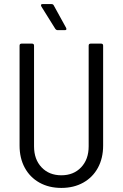

<svg xmlns="http://www.w3.org/2000/svg" viewBox="-20 -914 602 942"><path d="M76 -200V-690Q76 -700 86 -700H137Q147 -700 147 -690V-196Q147 -132 184 -93Q221 -54 281 -54Q341 -54 378 -93Q415 -132 415 -196V-690Q415 -700 425 -700H476Q486 -700 486 -690V-200Q486 -138 460.5 -91Q435 -44 388.5 -18Q342 8 281 8Q220 8 173.5 -18Q127 -44 101.5 -91Q76 -138 76 -200ZM306 -772Q306 -766 297 -766H263Q256 -766 251 -773L183 -882Q181 -886 181 -888Q181 -894 189 -894H232Q241 -894 244 -887L304 -778Q306 -774 306 -772Z"/></svg>

Font: Barlow Semi Condensed
Style: Regular
Weight: 400
Width: 4
Designer: Jeremy Tribby
Foundry: Tribby Type
Version: Version 1.408;December 10, 2018;FontCreator 11.5.0.2430 64-b